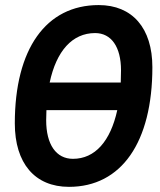

<svg xmlns="http://www.w3.org/2000/svg" viewBox="-20 -723 626 753"><path d="M250.5 9.8C456.1 9.8 577.6 -164.6 577.6 -459.5C577.6 -612.8 499 -703.1 367.2 -703.1C160.2 -703.1 38.1 -530.8 38.1 -239.3C38.1 -82.5 116.7 9.8 250.5 9.8ZM174.8 -399.4C201.2 -523.4 263.7 -593.3 353 -593.3C416.5 -593.3 454.6 -539.1 454.6 -447.3C454.6 -430.7 454.1 -415 453.6 -399.4ZM266.1 -100.1C200.2 -100.1 161.1 -156.2 161.1 -251.5C161.1 -265.1 161.6 -278.3 162.1 -291H439.9C413.1 -168.9 352.5 -100.1 266.1 -100.1Z"/></svg>

Font: Cascadia Mono SemiBold
Style: Italic
Weight: 600
Italic angle: -10°
Monospace: yes
Designer: Aaron Bell
Foundry: Saja Typeworks
Version: Version 2404.023